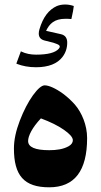

<svg xmlns="http://www.w3.org/2000/svg" viewBox="-20 -816 438 834"><path d="M288.1 -733.4H290L290.5 -735.4C295.9 -759.3 299.3 -776.9 300.3 -788.1V-790L298.8 -790.5C286.6 -794.4 274.9 -796.4 263.2 -796.4C250.5 -796.4 238.3 -794.4 226.6 -789.6C191.9 -773.9 167 -741.7 151.4 -689C149.4 -682.6 148.4 -675.8 148.4 -670.4C148.4 -654.3 156.7 -644.5 173.3 -640.1C179.2 -638.7 206.1 -631.8 211.9 -630.4C215.3 -628.9 220.2 -627.4 225.6 -625.5C236.3 -621.6 239.7 -617.7 239.7 -613.3C239.7 -610.8 238.3 -607.9 235.4 -604.5C220.7 -587.4 188 -578.6 136.7 -578.6C112.8 -578.6 91.8 -583 73.2 -591.8L70.8 -593.3L51.8 -542L51.3 -539.6L53.2 -538.6C77.1 -529.3 105 -523.9 136.2 -523.9C190.4 -523.9 229 -539.1 251.5 -568.8C265.1 -586.4 272 -607.4 272 -631.3C272 -650.9 262.7 -663.6 244.6 -667.5L180.2 -682.1C194.8 -712.9 216.3 -734.4 264.2 -734.4H273.4ZM157.7 -301.8C198.2 -286.6 231.4 -270.5 257.3 -252.4C283.2 -234.4 296.4 -219.2 296.4 -207C296.4 -196.8 290.5 -188 278.8 -181.2C254.9 -167.5 225.1 -163.6 193.8 -163.6C132.8 -163.6 102.1 -176.8 102.1 -203.6C102.1 -225.6 120.1 -262.2 157.7 -301.8ZM193.8 -2.4C303.7 -2.4 358.4 -73.7 358.4 -216.3C358.4 -272.5 335.4 -326.7 305.2 -361.8C290 -378.9 273.4 -394 256.3 -407.2C221.2 -433.1 191.4 -445.3 174.3 -445.3C161.1 -445.3 144 -430.7 123 -401.9C102.1 -372.6 83 -335.9 65.9 -291.5C48.8 -247.1 40.5 -207 40.5 -170.9C40.5 -54.2 84 -2.4 193.8 -2.4Z"/></svg>

Font: Parastoo
Style: Bold
Weight: 700
Foundry: Saber Rastikerdar (saber.rastikerdar@gmail.com)
Version: Version 2.0.1